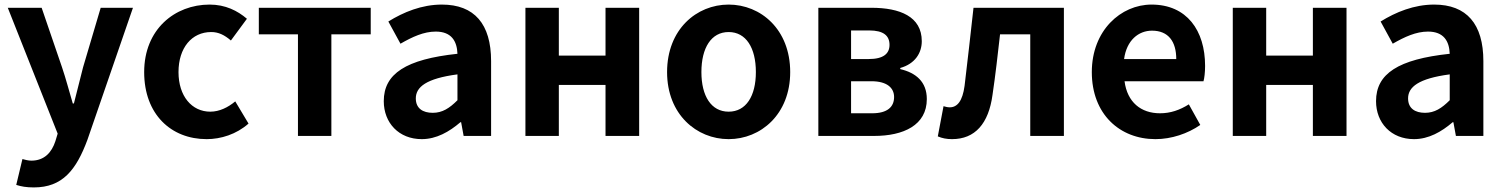

<svg xmlns="http://www.w3.org/2000/svg" viewBox="-20 -594 6573 839"><path d="M128 225C253 225 313 149 362 17L561 -560H420L343 -300C330 -248 316 -194 303 -142H298C282 -196 268 -250 251 -300L162 -560H14L232 -10L222 23C206 72 174 108 117 108C104 108 88 104 78 101L51 214C73 221 95 225 128 225Z M883 14C945 14 1013 -7 1066 -54L1008 -151C977 -125 939 -106 899 -106C818 -106 760 -174 760 -279C760 -385 818 -454 903 -454C935 -454 961 -441 989 -417L1059 -512C1018 -547 965 -574 896 -574C744 -574 610 -466 610 -279C610 -94 728 14 883 14Z M1282 0H1428V-444H1600V-560H1111V-444H1282Z M1823 14C1887 14 1943 -18 1992 -60H1995L2006 0H2126V-327C2126 -489 2053 -574 1911 -574C1823 -574 1743 -541 1677 -500L1730 -403C1782 -433 1832 -456 1884 -456C1953 -456 1977 -414 1979 -359C1754 -335 1657 -272 1657 -152C1657 -57 1723 14 1823 14ZM1871 -101C1828 -101 1797 -120 1797 -164C1797 -214 1843 -251 1979 -269V-156C1944 -121 1913 -101 1871 -101Z M2276 0H2422V-223H2626V0H2773V-560H2626V-351H2422V-560H2276Z M3164 14C3304 14 3433 -94 3433 -279C3433 -466 3304 -574 3164 -574C3024 -574 2895 -466 2895 -279C2895 -94 3024 14 3164 14ZM3164 -106C3088 -106 3045 -174 3045 -279C3045 -385 3088 -454 3164 -454C3240 -454 3283 -385 3283 -279C3283 -174 3240 -106 3164 -106Z M3556 0H3800C3928 0 4030 -47 4030 -161C4030 -237 3982 -276 3914 -292V-297C3978 -315 4008 -362 4008 -414C4008 -522 3912 -560 3788 -560H3556ZM3699 -336V-461H3778C3841 -461 3867 -438 3867 -398C3867 -360 3841 -336 3776 -336ZM3699 -99V-239H3788C3856 -239 3887 -210 3887 -170C3887 -127 3858 -99 3791 -99Z M4140 14C4241 14 4300 -54 4317 -179C4330 -266 4340 -356 4350 -444H4482V0H4629V-560H4234C4221 -446 4209 -332 4195 -219C4186 -152 4163 -125 4130 -125C4119 -125 4111 -128 4103 -130L4078 2C4097 10 4116 14 4140 14Z M5029 14C5099 14 5170 -10 5225 -48L5175 -138C5135 -113 5095 -99 5049 -99C4966 -99 4906 -147 4894 -239H5239C5243 -252 5246 -279 5246 -306C5246 -461 5166 -574 5012 -574C4878 -574 4751 -461 4751 -279C4751 -95 4873 14 5029 14ZM4892 -336C4903 -418 4955 -460 5014 -460C5086 -460 5120 -412 5120 -336Z M5367 0H5513V-223H5717V0H5864V-560H5717V-351H5513V-560H5367Z M6159 14C6223 14 6279 -18 6328 -60H6331L6342 0H6462V-327C6462 -489 6389 -574 6247 -574C6159 -574 6079 -541 6013 -500L6066 -403C6118 -433 6168 -456 6220 -456C6289 -456 6313 -414 6315 -359C6090 -335 5993 -272 5993 -152C5993 -57 6059 14 6159 14ZM6207 -101C6164 -101 6133 -120 6133 -164C6133 -214 6179 -251 6315 -269V-156C6280 -121 6249 -101 6207 -101Z"/></svg>

Font: Source Han Sans Old Style Bold
Style: Regular
Weight: 700
Designer: Ryoko NISHIZUKA (kana & ideographs); Paul D. Hunt (Latin, Greek & Cyrillic); Wenlong ZHANG (bopomofo); Sandoll Communica
Foundry: Adobe Systems Incorporated
Version: Version 1.004;PS 1.004;hotconv 1.0.81;makeotf.lib2.5.63406